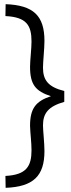

<svg xmlns="http://www.w3.org/2000/svg" viewBox="-20 -773 338 920"><path d="M124 -170C125 -133 131 -91 131 -53C131 23 107 65 6 70L7 127C140 122 193 70 193 -49C193 -88 186 -147 186 -172C186 -231 212 -263 288 -285V-337C211 -356 186 -389 186 -449C186 -477 193 -540 193 -577C193 -698 140 -748 7 -753L6 -696C107 -691 131 -652 131 -574C131 -541 124 -482 124 -453C124 -367 151 -336 224 -312C151 -288 124 -253 124 -170Z"/></svg>

Font: TitilliumText22L
Style: 250 wt
Weight: 300
Designer: Campivisivi
Foundry: Campivisivi
Version: 1.000